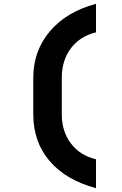

<svg xmlns="http://www.w3.org/2000/svg" viewBox="-20 -865 640 1010"><path d="M485 125Q326 82 240.5 -18.5Q155 -119 155 -264V-455Q155 -597 242 -700Q329 -803 485 -845V-695Q400 -674 352.5 -610.5Q305 -547 305 -455V-264Q305 -174 353 -110.5Q401 -47 485 -27Z"/></svg>

Font: JetBrains Mono Extra Bold
Style: Regular
Weight: 800
Monospace: yes
Designer: Philipp Nurullin, Konstantin Bulenkov
Foundry: JetBrains
Version: 2.002